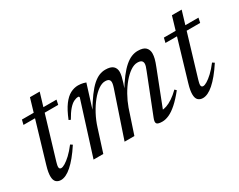

<svg xmlns="http://www.w3.org/2000/svg" viewBox="-75 -891 1540 1238"><g transform="rotate(-30 694.5 -272.0)"><path d="M66 -419.5 74.5 -454.5H332L324.5 -419.5ZM131 -109.5Q128.5 -100.5 126.8 -93.8Q125 -87 124.2 -82Q123.5 -77 123.5 -73Q123.5 -64.5 127.5 -60.5Q131.5 -56.5 138.5 -56.5Q149.5 -56.5 168 -67.5Q186.5 -78.5 211 -101.2Q235.5 -124 263 -160L278 -150Q251 -108.5 226.2 -78.5Q201.5 -48.5 179.2 -29Q157 -9.5 137 0Q117 9.5 99 9.5Q77.5 9.5 63.8 -3.2Q50 -16 50 -46.5Q50 -59 52.8 -76.5Q55.5 -94 64 -122.5L191.5 -553.5H264Z M887 -38.5 884 -55.5Q900 -54.5 921.5 -61.8Q943 -69 968.8 -86Q994.5 -103 1022.5 -130.5L1034 -119Q996 -71.5 963.8 -43Q931.5 -14.5 904.2 -2.2Q877 10 853.5 10Q821 10 812.5 -0.5Q804 -11 815.5 -39.5L927 -322.5Q934.5 -341 937.8 -352Q941 -363 941 -371Q941 -385 932 -392.8Q923 -400.5 901.5 -400.5Q877 -400.5 849.5 -381.8Q822 -363 795.2 -331.2Q768.5 -299.5 746 -259.5Q723.5 -219.5 708.5 -177.5L649.5 0H576.5L689 -333.5Q691.5 -341.5 693.5 -348.5Q695.5 -355.5 696.5 -361.5Q697.5 -367.5 697.5 -372.5Q697.5 -386.5 689 -393.5Q680.5 -400.5 661.5 -400.5Q638 -400.5 611 -381.8Q584 -363 557.5 -330.2Q531 -297.5 508.2 -255Q485.5 -212.5 471 -166L418 0H345.5L469.5 -392.5Q469 -395 467.2 -397.5Q465.5 -400 461.5 -400Q446 -400 428.2 -391.2Q410.5 -382.5 390.5 -359.8Q370.5 -337 347 -295.5L333.5 -301.5Q358.5 -364 385 -399.5Q411.5 -435 439.8 -449.8Q468 -464.5 497.5 -464.5Q508 -464.5 517.2 -463.2Q526.5 -462 535.8 -459.8Q545 -457.5 554 -454L496 -269H492Q526.5 -327 554.5 -365Q582.5 -403 607.2 -424.8Q632 -446.5 654.5 -455.5Q677 -464.5 700 -464.5Q739.5 -464.5 757 -448.8Q774.5 -433 774.5 -406Q774.5 -391.5 770.2 -373Q766 -354.5 758.5 -331L741 -280H735.5Q767 -332 794.2 -367.5Q821.5 -403 846.5 -424.5Q871.5 -446 895 -455.5Q918.5 -465 941.5 -465Q983 -465 1000 -448Q1017 -431 1017 -403.5Q1017 -386.5 1011.8 -365.5Q1006.5 -344.5 993 -310.5Z M1123 -419.5 1131.5 -454.5H1389L1381.5 -419.5ZM1188 -109.5Q1185.5 -100.5 1183.8 -93.8Q1182 -87 1181.2 -82Q1180.5 -77 1180.5 -73Q1180.5 -64.5 1184.5 -60.5Q1188.5 -56.5 1195.5 -56.5Q1206.5 -56.5 1225 -67.5Q1243.5 -78.5 1268 -101.2Q1292.5 -124 1320 -160L1335 -150Q1308 -108.5 1283.2 -78.5Q1258.5 -48.5 1236.2 -29Q1214 -9.5 1194 0Q1174 9.5 1156 9.5Q1134.5 9.5 1120.8 -3.2Q1107 -16 1107 -46.5Q1107 -59 1109.8 -76.5Q1112.5 -94 1121 -122.5L1248.5 -553.5H1321Z"/></g></svg>

Font: Newsreader 36pt
Style: Italic
Weight: 400
Italic angle: -17°
Designer: Hugues Gentile
Foundry: Production Type
Version: Version 1.003